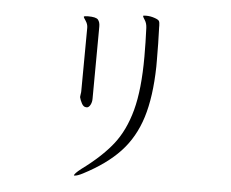

<svg xmlns="http://www.w3.org/2000/svg" viewBox="-54 -785 1109 920"><g transform="rotate(5 500.0 -324.5)"><path d="M331 -304V-308Q331 -313 332.5 -320Q334 -327 334 -334L336 -639Q336 -656 325.5 -671.5Q315 -687 315 -689V-690Q316 -694 335 -694Q374 -694 383.5 -682.5Q393 -671 393 -651V-633L391 -302Q391 -286 384.5 -273.5Q378 -261 369 -259H364Q351 -259 342.5 -275Q334 -291 331 -304ZM366 38Q460 -31 513.5 -98.5Q567 -166 594 -266.5Q621 -367 621 -525Q621 -594 618 -663Q617 -685 607.5 -699.5Q598 -714 598 -717V-719Q598 -721 613 -721Q633 -721 653 -714Q671 -708 675 -701.5Q679 -695 679 -679V-671Q682 -593 682 -513V-482Q679 -336 648 -237Q617 -138 552 -68.5Q487 1 377 58Q350 72 337 72Q334 72 334 72Q334 63 366 38Z"/></g></svg>

Font: JyunsaiKaai Light
Style: Regular
Weight: 300
Designer: Fontworks Inc.
Version: Version 0.030;April 7, 2024;FontCreator 14.0.0.2901 64-bit